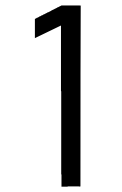

<svg xmlns="http://www.w3.org/2000/svg" viewBox="-20 -701 453 712"><path d="M207 -680.7Q208 -680.7 209 -680.7Q209 -680.7 210 -680.7Q210 -680.7 210.9 -680.7Q210.9 -680.7 211.9 -680.7Q211.9 -680.7 212.9 -680.7Q212.9 -680.7 213.9 -680.7Q213.9 -680.7 214.8 -680.7Q214.8 -680.7 215.8 -680.7Q215.8 -680.7 216.8 -680.7Q216.8 -680.7 217.8 -680.7Q217.8 -680.7 218.8 -680.7Q218.8 -680.7 219.7 -680.7Q219.7 -680.7 220.7 -680.7Q221.7 -680.7 222.7 -680.7Q222.7 -680.7 223.6 -680.7Q223.6 -680.7 224.6 -680.7Q224.6 -680.7 225.6 -680.7Q225.6 -680.7 226.6 -680.7Q226.6 -680.7 227.5 -680.7Q227.5 -680.7 228.5 -680.7Q229.5 -680.7 230.5 -680.7Q230.5 -680.7 231.4 -680.7Q231.4 -680.7 232.4 -680.7Q232.4 -680.7 233.4 -680.7Q233.4 -680.7 234.4 -680.7Q234.4 -680.7 235.4 -680.7Q235.4 -680.7 236.3 -680.7Q237.3 -680.7 238.3 -680.7Q238.3 -680.7 239.3 -680.7Q239.3 -680.7 240.2 -680.7Q240.2 -680.7 241.2 -680.7Q241.2 -680.7 242.2 -680.7Q242.2 -680.7 243.2 -680.7Q243.2 -680.7 244.1 -680.7Q245.1 -680.7 246.1 -680.7Q246.1 -680.7 247.1 -680.7Q247.1 -680.7 248 -680.7Q249 -680.7 250 -680.7Q250 -680.7 251 -680.7Q251 -680.7 252 -680.7Q252 -680.7 252.9 -680.7Q252.9 -680.7 253.9 -680.7Q253.9 -680.7 254.9 -680.7Q254.9 -680.7 255.9 -680.7Q255.9 -680.7 256.8 -680.7Q256.8 -680.7 256.8 -680.7Q256.8 -680.7 257.8 -680.7Q257.8 -680.7 258.8 -680.7Q258.8 -680.7 259.8 -680.7Q259.8 -680.7 260.7 -680.7Q260.7 -680.7 261.7 -680.7Q261.7 -680.7 262.7 -680.7Q262.7 -680.7 263.7 -680.7Q263.7 -680.7 264.6 -680.7Q264.6 -680.7 265.6 -680.7Q265.6 -680.7 266.6 -680.7Q266.6 -680.7 267.6 -680.7Q267.6 -680.7 268.6 -680.7Q268.6 -680.7 269.5 -680.7Q269.5 -680.7 270.5 -680.7Q271.5 -680.7 272.5 -680.7Q272.5 -680.7 273.4 -680.7Q273.4 -680.7 274.4 -680.7Q274.4 -680.7 275.4 -680.7Q275.4 -680.7 276.4 -680.7Q276.4 -680.7 276.4 -680.7Q276.4 -680.7 277.3 -680.7Q277.3 -680.7 278.3 -680.7Q278.3 -680.7 279.3 -680.7Q280.3 -680.7 281.2 -680.7Q281.2 -680.7 282.2 -680.7Q280.3 -680.7 274.4 -679.7Q274.4 -679.7 274.4 -679.7Q274.4 -679.7 275.4 -679.7Q275.4 -679.7 277.3 -679.7Q277.3 -679.7 278.3 -679.7Q278.3 -679.7 278.3 -679.7Q278.3 -679.7 279.3 -679.7Q278.3 -512.7 278.3 -9.8Q278.3 -9.8 276.4 -8.8Q276.4 -8.8 275.4 -8.8Q275.4 -8.8 274.4 -8.8Q274.4 -8.8 273.4 -8.8Q273.4 -8.8 272.5 -8.8Q272.5 -8.8 271.5 -8.8Q273.4 -8.8 279.3 -9.8Q279.3 -9.8 278.3 -9.8Q278.3 -9.8 277.3 -9.8Q277.3 -9.8 276.4 -9.8Q276.4 -9.8 275.4 -9.8Q275.4 -9.8 274.4 -9.8Q274.4 -9.8 273.4 -9.8Q273.4 -9.8 272.5 -9.8Q272.5 -9.8 271.5 -9.8Q271.5 -9.8 269.5 -9.8Q269.5 -9.8 268.6 -9.8Q268.6 -9.8 267.6 -9.8Q267.6 -9.8 266.6 -9.8Q266.6 -9.8 265.6 -9.8Q265.6 -9.8 264.6 -9.8Q264.6 -9.8 263.7 -9.8Q263.7 -9.8 261.7 -9.8Q261.7 -9.8 260.7 -9.8Q260.7 -9.8 259.8 -9.8Q259.8 -9.8 258.8 -9.8Q258.8 -9.8 257.8 -9.8Q257.8 -9.8 256.8 -9.8Q256.8 -9.8 255.9 -9.8Q255.9 -9.8 253.9 -9.8Q253.9 -9.8 252.9 -9.8Q252.9 -9.8 252 -9.8Q252 -9.8 251 -9.8Q251 -9.8 250 -9.8Q250 -9.8 249 -9.8Q249 -9.8 248 -9.8Q248 -9.8 246.1 -9.8Q246.1 -9.8 245.1 -9.8Q245.1 -9.8 244.1 -9.8Q244.1 -9.8 243.2 -9.8Q243.2 -9.8 242.2 -9.8Q242.2 -9.8 241.2 -9.8Q241.2 -9.8 240.2 -9.8Q240.2 -9.8 239.3 -9.8Q239.3 -9.8 238.3 -9.8Q238.3 -9.8 237.3 -9.8Q237.3 -9.8 236.3 -9.8Q236.3 -9.8 235.4 -9.8Q235.4 -9.8 234.4 -9.8Q234.4 -9.8 233.4 -9.8Q233.4 -9.8 232.4 -9.8Q232.4 -9.8 231.4 -9.8Q231.4 -9.8 230.5 -8.8Q230.5 -8.8 229.5 -8.8Q229.5 -8.8 229.5 -8.8Q229.5 -8.8 228.5 -8.8Q228.5 -8.8 227.5 -8.8Q227.5 -8.8 226.6 -8.8Q226.6 -8.8 225.6 -8.8Q225.6 -8.8 224.6 -8.8Q224.6 -8.8 223.6 -8.8Q222.7 -8.8 221.7 -8.8Q221.7 -8.8 220.7 -8.8Q220.7 -8.8 219.7 -8.8Q219.7 -8.8 218.8 -8.8Q218.8 -8.8 217.8 -8.8Q217.8 -8.8 217.8 -8.8Q217.8 -8.8 216.8 -8.8Q216.8 -8.8 215.8 -8.8Q214.8 -8.8 213.9 -8.8Q213.9 -8.8 212.9 -8.8Q212.9 -8.8 211.9 -8.8Q211.9 -8.8 211.9 -8.8Q211.9 -8.8 210.9 -8.8Q210.9 -8.8 209 -8.8Q209 -8.8 208 -8.8Q208 -8.8 208 -8.8Q208 -8.8 208 -9.8Q208 -9.8 208 -10.7Q208 -10.7 208 -11.7Q208 -11.7 208 -12.7Q208 -12.7 208 -13.7Q208 -13.7 208 -14.6Q208 -14.6 208 -15.6Q208 -15.6 208 -16.6Q208 -16.6 208 -17.6Q208 -17.6 208 -18.6Q208 -18.6 208 -19.5Q208 -19.5 208 -20.5Q208 -20.5 208 -21.5Q208 -21.5 208 -22.5Q208 -22.5 208 -23.4Q208 -23.4 208 -24.4Q208 -24.4 208 -25.4Q208 -25.4 208 -26.4Q208 -26.4 208 -27.3Q208 -27.3 208 -28.3Q208 -28.3 208 -30.3Q208 -30.3 208 -31.2Q208 -31.2 208 -32.2Q208 -32.2 208 -33.2Q208 -33.2 208 -34.2Q208 -34.2 208 -35.2Q208 -35.2 208 -36.1Q208 -36.1 208 -37.1Q208 -37.1 208 -38.1Q208 -38.1 208 -39.1Q208 -39.1 208 -40Q208 -40 208 -41Q208 -41 208 -42Q208 -42 208 -43Q208 -43 208 -43.9Q208 -43.9 208 -44.9Q208 -44.9 208 -45.9Q208 -45.9 208 -46.9Q208 -46.9 208 -48.8Q208 -48.8 208 -49.8Q208 -49.8 208 -50.8Q208 -50.8 208 -51.8Q208 -51.8 208 -52.7Q208 -52.7 208 -53.7Q208 -53.7 207 -54.7Q207 -54.7 207 -55.7Q207 -55.7 207 -56.6Q207 -56.6 207 -57.6Q207 -57.6 207 -58.6Q207 -58.6 207 -59.6Q207 -59.6 207 -60.5Q207 -60.5 207 -61.5Q207 -61.5 207 -63.5Q207 -63.5 207 -64.5Q207 -64.5 207 -65.4Q207 -65.4 207 -66.4Q207 -66.4 207 -67.4Q207 -67.4 207 -68.4Q207 -68.4 207 -69.3Q207 -69.3 207 -70.3Q207 -70.3 207 -71.3Q207 -71.3 207 -72.3Q207 -72.3 207 -73.2Q207 -74.2 207 -75.2Q207 -75.2 207 -76.2Q207 -76.2 207 -77.1Q207 -77.1 207 -78.1Q207 -78.1 207 -79.1Q207 -79.1 207 -80.1Q207 -80.1 207 -81.1Q207 -81.1 207 -82Q207 -82 207 -83Q207 -83 207 -84Q207 -85 207 -85.9Q207 -85.9 207 -86.9Q207 -86.9 207 -87.9Q207 -87.9 207 -88.9Q207 -88.9 207 -89.8Q207 -89.8 207 -90.8Q207 -90.8 207 -91.8Q207 -91.8 207 -92.8Q207 -92.8 207 -93.8Q207 -93.8 207 -95.7Q207 -95.7 207 -96.7Q207 -96.7 207 -97.7Q207 -97.7 207 -98.6Q207 -98.6 207 -99.6Q207 -99.6 207 -100.6Q207 -100.6 207 -101.6Q207 -101.6 207 -102.5Q207 -102.5 207 -103.5Q207 -103.5 207 -105.5Q207 -105.5 207 -106.4Q207 -106.4 207 -107.4Q207 -107.4 207 -108.4Q207 -108.4 207 -109.4Q207 -109.4 207 -110.4Q207 -110.4 207 -111.3Q207 -111.3 207 -112.3Q207 -113.3 207 -114.3Q207 -114.3 207 -115.2Q207 -115.2 207 -116.2Q207 -116.2 207 -117.2Q207 -117.2 207 -118.2Q207 -118.2 207 -119.1Q207 -119.1 207 -120.1Q207 -120.1 207 -121.1Q207 -122.1 207 -123Q207 -123 207 -124Q207 -124 207 -125Q207 -125 207 -126Q207 -126 207 -127Q207 -127 207 -127.9Q207 -127.9 207 -128.9Q207 -128.9 207 -129.9Q207 -129.9 207 -131.8Q207 -131.8 207 -132.8Q207 -132.8 207 -133.8Q207 -133.8 207 -134.8Q207 -134.8 207 -135.7Q207 -135.7 207 -136.7Q207 -136.7 207 -137.7Q207 -137.7 207 -139.6Q207 -139.6 207 -140.6Q207 -140.6 207 -141.6Q207 -141.6 207 -142.6Q207 -142.6 207 -143.6Q207 -143.6 207 -144.5Q207 -144.5 207 -145.5Q207 -145.5 207 -147.5Q207 -147.5 207 -148.4Q207 -148.4 207 -149.4Q207 -149.4 207 -150.4Q207 -150.4 207 -151.4Q207 -151.4 207 -152.3Q207 -152.3 207 -153.3Q207 -153.3 207 -154.3Q207 -155.3 207 -156.2Q207 -156.2 207 -157.2Q207 -157.2 207 -158.2Q207 -158.2 207 -159.2Q207 -159.2 207 -160.2Q207 -160.2 207 -161.1Q207 -161.1 207 -162.1Q207 -163.1 207 -164.1Q207 -164.1 207 -165Q207 -165 207 -166Q207 -166 207 -167Q207 -167 207 -168Q207 -168 207 -168.9Q207 -168.9 207 -169.9Q207 -170.9 207 -171.9Q207 -171.9 207 -172.9Q207 -172.9 207 -173.8Q207 -173.8 207 -174.8Q207 -174.8 207 -175.8Q207 -175.8 207 -176.8Q207 -176.8 207 -177.7Q207 -178.7 207 -179.7Q207 -179.7 207 -180.7Q207 -180.7 207 -181.6Q207 -181.6 207 -182.6Q207 -182.6 207 -183.6Q207 -183.6 207 -184.6Q207 -184.6 207 -186.5Q207 -186.5 207 -187.5Q207 -187.5 207 -188.5Q207 -188.5 207 -189.5Q207 -189.5 207 -190.4Q207 -190.4 207 -191.4Q207 -191.4 207 -192.4Q207 -192.4 207 -194.3Q207 -194.3 207 -195.3Q207 -195.3 207 -196.3Q207 -196.3 207 -197.3Q207 -197.3 207 -198.2Q207 -198.2 207 -199.2Q207 -199.2 207 -200.2Q207 -200.2 207 -202.1Q207 -202.1 207 -203.1Q207 -203.1 207 -204.1Q207 -204.1 207 -205.1Q207 -205.1 207 -206.1Q207 -206.1 207 -207Q207 -207 207 -208Q207 -208 207 -210Q207 -210 207 -210.9Q207 -210.9 207 -211.9Q207 -211.9 207 -212.9Q207 -212.9 207 -213.9Q207 -213.9 207 -214.8Q207 -214.8 207 -215.8Q207 -215.8 207 -217.8Q207 -217.8 207 -218.8Q207 -218.8 207 -219.7Q207 -219.7 207 -220.7Q207 -220.7 207 -221.7Q207 -221.7 207 -222.7Q207 -222.7 207 -223.6Q207 -223.6 207 -225.6Q207 -225.6 207 -226.6Q207 -226.6 207 -227.5Q207 -227.5 207 -228.5Q207 -228.5 207 -229.5Q207 -229.5 207 -230.5Q207 -231.4 207 -232.4Q207 -232.4 207 -233.4Q207 -233.4 207 -234.4Q207 -234.4 207 -235.4Q207 -235.4 207 -236.3Q207 -236.3 207 -237.3Q207 -237.3 207 -238.3Q207 -238.3 207 -240.2Q207 -240.2 207 -241.2Q207 -241.2 207 -242.2Q207 -242.2 207 -243.2Q207 -243.2 207 -244.1Q207 -244.1 207 -245.1Q207 -245.1 207 -246.1Q207 -247.1 207 -248Q207 -248 207 -249Q207 -249 207 -250Q207 -250 207 -251Q207 -251 207 -252Q207 -252 207 -252.9Q207 -252.9 207 -253.9Q207 -253.9 207 -255.9Q207 -255.9 207 -256.8Q207 -256.8 207 -257.8Q207 -257.8 207 -258.8Q207 -258.8 207 -259.8Q207 -259.8 207 -260.7Q207 -260.7 207 -261.7Q207 -262.7 207 -263.7Q207 -263.7 207 -264.6Q207 -264.6 207 -265.6Q207 -265.6 207 -266.6Q207 -266.6 207 -267.6Q207 -267.6 207 -268.6Q207 -268.6 207 -269.5Q207 -269.5 207 -270.5Q207 -270.5 207 -272.5Q207 -272.5 207 -273.4Q207 -273.4 207 -274.4Q207 -274.4 207 -275.4Q207 -275.4 207 -276.4Q207 -276.4 207 -277.3Q207 -277.3 207 -278.3Q207 -278.3 207 -280.3Q207 -280.3 207 -281.2Q207 -281.2 207 -282.2Q207 -282.2 207 -283.2Q207 -283.2 207 -284.2Q207 -284.2 207 -285.2Q207 -285.2 207 -286.1Q207 -286.1 207 -288.1Q207 -288.1 207 -289.1Q207 -289.1 207 -290Q207 -290 207 -291Q207 -291 207 -292Q207 -292 207 -293Q207 -293 207 -293.9Q207 -293.9 207 -294.9Q207 -295.9 207 -296.9Q207 -296.9 207 -297.9Q207 -297.9 207 -298.8Q207 -298.8 207 -299.8Q207 -299.8 207 -300.8Q207 -300.8 207 -301.8Q207 -301.8 207 -302.7Q207 -302.7 207 -303.7Q207 -303.7 207 -305.7Q207 -305.7 207 -306.6Q207 -306.6 207 -307.6Q207 -307.6 207 -308.6Q207 -308.6 207 -309.6Q207 -309.6 207 -310.5Q207 -310.5 207 -311.5Q207 -311.5 207 -312.5Q207 -312.5 207 -313.5Q207 -313.5 207 -314.5Q207 -314.5 207 -315.4Q207 -315.4 207 -316.4Q207 -316.4 207 -317.4Q207 -317.4 207 -318.4Q207 -318.4 207 -319.3Q207 -319.3 207 -320.3Q207 -320.3 207 -321.3Q207 -321.3 207 -322.3Q207 -322.3 207 -323.2Q207 -323.2 207 -324.2Q207 -324.2 207 -325.2Q207 -325.2 207 -326.2Q207 -326.2 207 -327.1Q207 -327.1 207 -328.1Q207 -328.1 207 -329.1Q207 -329.1 207 -330.1Q207 -330.1 207 -331.1Q207 -331.1 207 -332Q207 -332 207 -333Q207 -333 207 -334Q207 -334 207 -335Q207 -335 207 -335.9Q207 -335.9 207 -336.9Q207 -336.9 207 -337.9Q207 -337.9 207 -338.9Q207 -338.9 207 -339.8Q207 -339.8 207 -340.8Q207 -340.8 207 -341.8Q207 -341.8 207 -342.8Q207 -342.8 207 -343.8Q207 -343.8 207 -344.7Q207 -344.7 207 -345.7Q207 -345.7 207 -346.7Q207 -346.7 207 -347.7Q207 -347.7 207 -348.6Q207 -348.6 207 -349.6Q207 -349.6 207 -350.6Q207 -350.6 207 -351.6Q207 -351.6 207 -352.5Q207 -352.5 207 -353.5Q207 -353.5 207 -354.5Q207 -354.5 207 -355.5Q207 -355.5 207 -356.4Q207 -356.4 207 -357.4Q207 -357.4 207 -358.4Q207 -358.4 207 -359.4Q207 -359.4 207 -360.4Q207 -360.4 207 -361.3Q207 -361.3 207 -362.3Q207 -362.3 206.1 -363.3Q206.1 -363.3 206.1 -364.3Q206.1 -364.3 206.1 -365.2Q206.1 -365.2 206.1 -366.2Q206.1 -366.2 206.1 -367.2Q206.1 -367.2 206.1 -368.2Q206.1 -368.2 206.1 -369.1Q206.1 -369.1 206.1 -370.1Q206.1 -370.1 206.1 -371.1Q206.1 -371.1 206.1 -372.1Q206.1 -372.1 206.1 -373Q206.1 -373 206.1 -374Q206.1 -374 206.1 -375Q206.1 -375 206.1 -376Q206.1 -376 206.1 -377Q206.1 -377 206.1 -377.9Q206.1 -377.9 206.1 -378.9Q206.1 -378.9 206.1 -379.9Q206.1 -379.9 206.1 -380.9Q206.1 -380.9 206.1 -381.8Q206.1 -381.8 206.1 -382.8Q206.1 -382.8 206.1 -383.8Q206.1 -383.8 206.1 -384.8Q206.1 -384.8 206.1 -385.7Q206.1 -385.7 206.1 -386.7Q206.1 -386.7 206.1 -387.7Q206.1 -387.7 206.1 -388.7Q206.1 -388.7 206.1 -389.6Q206.1 -389.6 206.1 -390.6Q206.1 -390.6 206.1 -391.6Q206.1 -391.6 206.1 -392.6Q206.1 -392.6 206.1 -393.6Q206.1 -393.6 206.1 -394.5Q206.1 -394.5 206.1 -395.5Q206.1 -395.5 206.1 -396.5Q206.1 -396.5 206.1 -396.5Q206.1 -396.5 206.1 -397.5Q206.1 -397.5 206.1 -398.4Q206.1 -398.4 206.1 -399.4Q206.1 -399.4 206.1 -400.4Q206.1 -400.4 206.1 -401.4Q206.1 -401.4 206.1 -402.3Q206.1 -402.3 206.1 -403.3Q206.1 -403.3 206.1 -404.3Q206.1 -404.3 206.1 -405.3Q206.1 -405.3 206.1 -406.2Q206.1 -406.2 206.1 -407.2Q206.1 -407.2 206.1 -408.2Q206.1 -408.2 206.1 -409.2Q206.1 -409.2 206.1 -410.2Q206.1 -410.2 206.1 -411.1Q206.1 -411.1 206.1 -412.1Q206.1 -412.1 206.1 -413.1Q206.1 -413.1 206.1 -414.1Q206.1 -414.1 206.1 -415Q206.1 -415 206.1 -416Q206.1 -416 206.1 -417Q206.1 -417 206.1 -418Q206.1 -418.9 206.1 -419.9Q206.1 -419.9 206.1 -420.9Q206.1 -420.9 206.1 -421.9Q206.1 -421.9 206.1 -422.9Q206.1 -422.9 206.1 -423.8Q206.1 -423.8 206.1 -424.8Q206.1 -424.8 206.1 -425.8Q206.1 -425.8 206.1 -426.8Q206.1 -426.8 206.1 -427.7Q206.1 -427.7 206.1 -428.7Q206.1 -428.7 206.1 -429.7Q206.1 -429.7 206.1 -430.7Q206.1 -430.7 206.1 -431.6Q206.1 -431.6 206.1 -432.6Q206.1 -432.6 206.1 -433.6Q206.1 -433.6 206.1 -434.6Q206.1 -434.6 206.1 -435.5Q206.1 -435.5 206.1 -435.5Q206.1 -435.5 206.1 -436.5Q206.1 -436.5 206.1 -437.5Q206.1 -437.5 206.1 -438.5Q206.1 -438.5 206.1 -439.5Q206.1 -439.5 206.1 -440.4Q206.1 -440.4 206.1 -441.4Q206.1 -441.4 206.1 -442.4Q206.1 -442.4 206.1 -443.4Q206.1 -443.4 206.1 -444.3Q206.1 -444.3 206.1 -445.3Q206.1 -445.3 206.1 -446.3Q206.1 -447.3 206.1 -448.2Q206.1 -448.2 206.1 -449.2Q206.1 -449.2 206.1 -450.2Q206.1 -450.2 206.1 -451.2Q206.1 -451.2 206.1 -452.1Q206.1 -452.1 206.1 -453.1Q206.1 -453.1 206.1 -454.1Q206.1 -454.1 206.1 -455.1Q206.1 -455.1 206.1 -456.1Q206.1 -456.1 206.1 -457Q206.1 -457 206.1 -458Q206.1 -458 206.1 -458Q206.1 -458 206.1 -459Q206.1 -459 206.1 -460Q206.1 -460 206.1 -460.9Q206.1 -460.9 206.1 -461.9Q206.1 -461.9 206.1 -462.9Q206.1 -462.9 206.1 -463.9Q206.1 -463.9 206.1 -464.8Q206.1 -464.8 206.1 -465.8Q206.1 -465.8 206.1 -467.8Q206.1 -467.8 206.1 -468.8Q206.1 -468.8 206.1 -469.7Q206.1 -469.7 206.1 -470.7Q206.1 -470.7 206.1 -471.7Q206.1 -471.7 206.1 -472.7Q206.1 -472.7 206.1 -473.6Q206.1 -473.6 206.1 -474.6Q206.1 -474.6 206.1 -475.6Q206.1 -475.6 206.1 -475.6Q206.1 -475.6 206.1 -476.6Q206.1 -476.6 206.1 -477.5Q206.1 -477.5 206.1 -478.5Q206.1 -478.5 206.1 -479.5Q206.1 -479.5 206.1 -480.5Q206.1 -480.5 206.1 -481.4Q206.1 -481.4 206.1 -483.4Q206.1 -483.4 206.1 -484.4Q206.1 -484.4 206.1 -485.4Q206.1 -485.4 206.1 -486.3Q206.1 -486.3 206.1 -487.3Q206.1 -487.3 206.1 -488.3Q206.1 -488.3 206.1 -489.3Q206.1 -489.3 206.1 -489.3Q206.1 -489.3 206.1 -490.2Q206.1 -490.2 206.1 -491.2Q206.1 -491.2 206.1 -492.2Q206.1 -492.2 206.1 -493.2Q206.1 -493.2 206.1 -494.1Q206.1 -494.1 206.1 -496.1Q206.1 -496.1 206.1 -497.1Q206.1 -497.1 206.1 -498Q206.1 -498 206.1 -499Q206.1 -499 206.1 -500Q206.1 -500 206.1 -501Q206.1 -501 206.1 -501Q206.1 -501 206.1 -502Q206.1 -502 206.1 -502.9Q206.1 -502.9 206.1 -503.9Q206.1 -503.9 206.1 -504.9Q206.1 -504.9 206.1 -506.8Q206.1 -506.8 206.1 -507.8Q206.1 -507.8 206.1 -508.8Q206.1 -508.8 206.1 -509.8Q206.1 -509.8 206.1 -510.7Q206.1 -510.7 206.1 -510.7Q206.1 -510.7 206.1 -511.7Q206.1 -511.7 206.1 -512.7Q206.1 -512.7 206.1 -513.7Q206.1 -514.6 206.1 -515.6Q206.1 -515.6 206.1 -516.6Q206.1 -516.6 206.1 -517.6Q206.1 -517.6 206.1 -518.6Q206.1 -518.6 206.1 -519.5Q206.1 -519.5 206.1 -519.5Q206.1 -519.5 206.1 -520.5Q206.1 -520.5 206.1 -521.5Q206.1 -521.5 206.1 -522.5Q206.1 -522.5 206.1 -524.4Q206.1 -524.4 206.1 -525.4Q206.1 -525.4 206.1 -526.4Q206.1 -526.4 206.1 -527.3Q206.1 -527.3 206.1 -528.3Q206.1 -528.3 206.1 -528.3Q206.1 -528.3 206.1 -529.3Q206.1 -529.3 206.1 -530.3Q206.1 -530.3 206.1 -532.2Q206.1 -532.2 206.1 -533.2Q206.1 -533.2 206.1 -534.2Q206.1 -534.2 206.1 -535.2Q206.1 -535.2 206.1 -535.2Q206.1 -535.2 206.1 -536.1Q206.1 -536.1 206.1 -537.1Q206.1 -538.1 206.1 -539.1Q206.1 -539.1 206.1 -540Q206.1 -540 206.1 -541Q206.1 -541 206.1 -542Q206.1 -542 206.1 -542Q206.1 -542 206.1 -543Q206.1 -543 206.1 -543.9Q206.1 -543.9 206.1 -545.9Q206.1 -545.9 206.1 -546.9Q206.1 -546.9 206.1 -547.9Q206.1 -547.9 206.1 -547.9Q206.1 -547.9 206.1 -548.8Q206.1 -548.8 206.1 -549.8Q206.1 -550.8 206.1 -551.8Q206.1 -551.8 206.1 -552.7Q206.1 -552.7 206.1 -553.7Q206.1 -553.7 206.1 -553.7Q206.1 -553.7 206.1 -554.7Q206.1 -554.7 206.1 -555.7Q206.1 -556.6 206.1 -557.6Q206.1 -557.6 206.1 -558.6Q206.1 -558.6 206.1 -559.6Q206.1 -559.6 206.1 -559.6Q206.1 -559.6 206.1 -560.5Q206.1 -561.5 206.1 -562.5Q206.1 -562.5 206.1 -563.5Q206.1 -563.5 206.1 -564.5Q206.1 -564.5 206.1 -564.5Q206.1 -564.5 206.1 -565.4Q206.1 -566.4 206.1 -567.4Q206.1 -567.4 206.1 -568.4Q206.1 -568.4 206.1 -569.3Q206.1 -569.3 206.1 -569.3Q206.1 -569.3 206.1 -570.3Q206.1 -570.3 206.1 -572.3Q206.1 -572.3 206.1 -573.2Q206.1 -573.2 206.1 -574.2Q206.1 -574.2 206.1 -574.2Q206.1 -575.2 206.1 -576.2Q206.1 -576.2 206.1 -577.1Q206.1 -577.1 206.1 -578.1Q206.1 -578.1 206.1 -578.1Q206.1 -578.1 206.1 -579.1Q206.1 -580.1 206.1 -581.1Q206.1 -581.1 206.1 -582Q206.1 -582 206.1 -582Q206.1 -582 206.1 -583Q206.1 -583 206.1 -585Q206.1 -585 206.1 -585.9Q206.1 -585.9 206.1 -585.9Q206.1 -585.9 206.1 -586.9Q206.1 -587.9 206.1 -588.9Q206.1 -588.9 206.1 -589.8Q206.1 -589.8 206.1 -589.8Q206.1 -590.8 206.1 -591.8Q206.1 -591.8 206.1 -592.8Q206.1 -592.8 206.1 -593.8Q206.1 -593.8 206.1 -593.8Q206.1 -593.8 206.1 -595.7Q206.1 -595.7 206.1 -596.7Q206.1 -596.7 206.1 -596.7Q206.1 -597.7 206.1 -598.6Q206.1 -598.6 206.1 -599.6Q206.1 -599.6 206.1 -599.6Q206.1 -599.6 206.1 -600.6Q206.1 -600.6 206.1 -602.5Q206.1 -602.5 206.1 -603.5Q206.1 -603.5 206.1 -603.5Q206.1 -603.5 206.1 -605.5Q206.1 -605.5 206.1 -606.4Q181.6 -594.7 109.4 -559.6Q109.4 -577.1 109.4 -630.9Q109.4 -630.9 110.4 -630.9Q110.4 -631.8 111.3 -631.8Q111.3 -631.8 112.3 -631.8Q112.3 -632.8 113.3 -632.8Q113.3 -632.8 114.3 -632.8Q114.3 -633.8 115.2 -633.8Q115.2 -634.8 116.2 -634.8Q116.2 -634.8 117.2 -634.8Q118.2 -635.7 119.1 -635.7Q119.1 -635.7 120.1 -635.7Q120.1 -636.7 121.1 -636.7Q121.1 -636.7 122.1 -636.7Q122.1 -637.7 123 -637.7Q123 -637.7 124 -637.7Q124 -638.7 125 -638.7Q125 -639.6 126 -639.6Q126 -639.6 127 -639.6Q127 -640.6 127.9 -640.6Q128.9 -640.6 129.9 -640.6Q129.9 -641.6 130.9 -641.6Q130.9 -641.6 131.8 -641.6Q131.8 -642.6 132.8 -642.6Q132.8 -643.6 133.8 -643.6Q133.8 -643.6 134.8 -643.6Q134.8 -644.5 135.7 -644.5Q136.7 -644.5 137.7 -644.5Q137.7 -645.5 138.7 -645.5Q138.7 -645.5 139.6 -645.5Q139.6 -646.5 140.6 -646.5Q140.6 -647.5 141.6 -647.5Q141.6 -647.5 142.6 -647.5Q142.6 -648.4 143.6 -648.4Q144.5 -648.4 145.5 -648.4Q145.5 -649.4 146.5 -649.4Q146.5 -649.4 147.5 -649.4Q147.5 -650.4 148.4 -650.4Q148.4 -651.4 149.4 -651.4Q149.4 -651.4 150.4 -651.4Q150.4 -652.3 151.4 -652.3Q152.3 -652.3 153.3 -652.3Q153.3 -653.3 154.3 -653.3Q154.3 -654.3 155.3 -654.3Q155.3 -654.3 156.2 -654.3Q156.2 -655.3 157.2 -655.3Q157.2 -655.3 158.2 -655.3Q159.2 -656.2 160.2 -656.2Q160.2 -656.2 161.1 -656.2Q161.1 -657.2 162.1 -657.2Q162.1 -657.2 163.1 -657.2Q163.1 -658.2 164.1 -658.2Q164.1 -658.2 165 -658.2Q165 -659.2 166 -659.2Q166 -659.2 167 -659.2Q167 -660.2 168 -660.2Q168 -660.2 168.9 -660.2Q168.9 -661.1 169.9 -661.1Q169.9 -661.1 169.9 -661.1Q169.9 -662.1 170.9 -662.1Q170.9 -662.1 171.9 -662.1Q171.9 -663.1 172.9 -663.1Q172.9 -663.1 173.8 -663.1Q173.8 -664.1 174.8 -664.1Q174.8 -664.1 175.8 -664.1Q175.8 -665 176.8 -665Q176.8 -665 177.7 -665Q177.7 -666 178.7 -666Q178.7 -666 179.7 -666Q179.7 -667 180.7 -667Q180.7 -667 181.6 -667Q181.6 -668 182.6 -668Q182.6 -668 183.6 -668Q183.6 -668.9 184.6 -668.9Q185.5 -669.9 186.5 -669.9Q186.5 -669.9 187.5 -669.9Q187.5 -670.9 188.5 -670.9Q188.5 -670.9 189.5 -670.9Q189.5 -671.9 190.4 -671.9Q190.4 -671.9 191.4 -671.9Q191.4 -672.9 191.4 -672.9Q191.4 -672.9 192.4 -672.9Q192.4 -673.8 193.4 -673.8Q193.4 -673.8 194.3 -673.8Q195.3 -674.8 196.3 -674.8Q196.3 -674.8 197.3 -674.8Q197.3 -675.8 198.2 -675.8Q198.2 -675.8 199.2 -675.8Q199.2 -676.8 199.2 -676.8Q199.2 -676.8 200.2 -676.8Q201.2 -677.7 202.1 -677.7Q202.1 -677.7 203.1 -677.7Q203.1 -678.7 204.1 -678.7Q204.1 -678.7 204.1 -678.7Q205.1 -679.7 206.1 -679.7Q206.1 -679.7 207 -679.7Q207 -680.7 207 -680.7Z"/></svg>

Font: Aptus Gothic JP
Style: Medium
Weight: 400
Designer: Fuminori Ogawa / Motoya
Version: Version 1